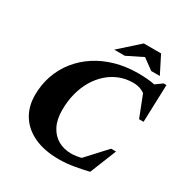

<svg xmlns="http://www.w3.org/2000/svg" viewBox="-199 -1017 1130 1185"><g transform="rotate(30 366.5 -425.0)"><path d="M523.5 -69 482.5 -39 633.5 -203H668.5L593 -15Q548 -4 493.2 5.5Q438.5 15 386.5 15Q282 15 209.5 -18.8Q137 -52.5 99 -113.2Q61 -174 61 -255Q61 -330.5 84.2 -396.8Q107.5 -463 150.5 -516.8Q193.5 -570.5 253.2 -609.2Q313 -648 387 -669Q461 -690 545 -690Q577.5 -690 607.5 -687.8Q637.5 -685.5 667 -679.5Q696.5 -673.5 726.5 -662L633 -656L712.5 -714H733L724 -447H692L616 -641.5L666 -570.5Q640 -597 612.8 -610.5Q585.5 -624 548.5 -624Q498 -624 453.2 -606.5Q408.5 -589 371.8 -556.5Q335 -524 308.2 -479Q281.5 -434 267 -378.2Q252.5 -322.5 252.5 -259.5Q252.5 -193 275.8 -147Q299 -101 340.2 -77.2Q381.5 -53.5 434.5 -53.5Q453 -53.5 475.5 -57Q498 -60.5 523.5 -69ZM344.5 -742 483.5 -866.5H606.5L669.5 -742H608.5L519 -807H551L420.5 -742Z"/></g></svg>

Font: Newsreader 24pt ExtraBold
Style: Italic
Weight: 800
Italic angle: -17°
Designer: Hugues Gentile
Foundry: Production Type
Version: Version 1.003